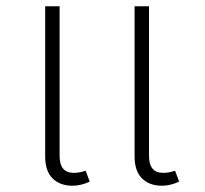

<svg xmlns="http://www.w3.org/2000/svg" viewBox="-20 -581 653 612"><path d="M266 -2Q238 11 211 11Q171 11 147.5 -12.5Q124 -36 124 -82V-561H170V-84Q170 -30 215 -30Q234 -30 253 -37ZM551 -2Q523 11 496 11Q456 11 432.5 -12.5Q409 -36 409 -82V-561H455V-84Q455 -30 500 -30Q519 -30 538 -37Z"/></svg>

Font: FiraGO ExtraLight
Style: Regular
Weight: 200
Designer: bBox Type
Foundry: bBox Type GmbH
Version: Version 1.001